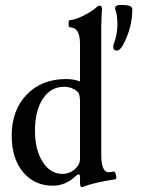

<svg xmlns="http://www.w3.org/2000/svg" viewBox="-20 -748 584 785"><path d="M458 -541Q442.9 -541 442.9 -557.1Q442.9 -561.5 446.8 -573.2Q460 -609.4 460 -647Q460 -681.6 454.1 -701.2Q450.2 -711.4 450.2 -712.9Q450.2 -728 474.1 -728Q521 -728 521 -710.9Q521 -631.8 481 -561Q469.2 -541 458 -541ZM315.9 17.1Q310.1 17.1 308.6 12.2Q307.1 7.3 307.1 -6.8V-23.9Q307.1 -35.2 301.8 -35.2Q296.4 -35.2 289.1 -27.8Q248.5 11.2 195.8 11.2Q120.1 11.2 74 -44.7Q27.8 -100.6 27.8 -192.9Q27.8 -297.4 89.1 -361.1Q150.4 -424.8 250 -424.8Q282.7 -424.8 307.1 -415V-568.8Q307.1 -636.2 266.1 -636.2Q260.3 -636.2 260.3 -651.1Q260.3 -666 266.1 -666Q283.2 -666 316.4 -681.6Q349.6 -697.3 370.1 -714.8Q381.8 -725.1 388.2 -725.1Q397 -725.1 397 -710.9Q394 -658.2 394 -636.2V-113.8Q394 -43.9 424.8 -43.9Q436 -43.9 444.8 -46.9Q447.3 -47.4 449.5 -44.4Q451.7 -41.5 453.1 -36.9Q454.6 -32.2 455.3 -27.3Q456.1 -22.5 455.3 -19Q454.6 -15.6 452.1 -15.1Q361.8 -1.5 315.9 17.1ZM234.9 -37.1Q264.2 -37.1 287.1 -57.1Q307.1 -75.7 307.1 -97.2V-332Q307.1 -364.3 297.9 -372.1Q275.4 -393.1 241.2 -393.1Q187.5 -393.1 155.3 -344.2Q123 -295.4 123 -213.9Q123 -135.7 154.3 -86.4Q185.5 -37.1 234.9 -37.1Z"/></svg>

Font: Junicode SmCond Medium
Style: Regular
Weight: 500
Width: 4
Designer: Peter S. Baker
Version: Version 2.206